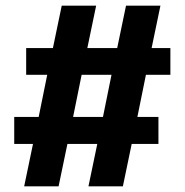

<svg xmlns="http://www.w3.org/2000/svg" viewBox="-20 -655 649 675"><path d="M579 -392H493L463 -244H537V-149H443L412 0H291L322 -149H217L186 0H65L96 -149H30V-244H116L146 -392H72V-486H166L197 -635H318L287 -486H392L423 -635H544L513 -486H579ZM342 -244 372 -392H267L237 -244Z"/></svg>

Font: Teko Semibold
Style: Regular
Weight: 600
Designer: Manushi Parikh, Jonny Pinhorn
Foundry: Indian Type Foundry
Version: Version 1.105;PS 1.0;hotconv 1.0.78;makeotf.lib2.5.61930; tt